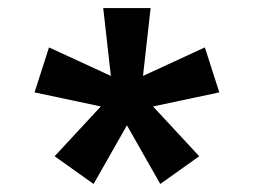

<svg xmlns="http://www.w3.org/2000/svg" viewBox="-20 -720 632 478"><path d="M526 -490 361 -455 476 -331 379 -262 296 -408 213 -262 116 -331 231 -455 66 -490 102 -602 256 -531 237 -700H355L336 -531L490 -602Z"/></svg>

Font: Venryn Sans SemiBold
Style: Regular
Weight: 600
Designer: Owen Earl, indestructible type* (font) & Cristiano Sobral (main changes)
Version: Version 3.60;October 28, 2020;FontCreator 13.0.0.2681 64-bit